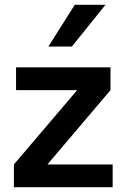

<svg xmlns="http://www.w3.org/2000/svg" viewBox="-20 -781 528 801"><path d="M450 0H38V-95L302 -405H47V-500H441V-405L178 -95H450ZM420 -761 280 -587H182L292 -761Z"/></svg>

Font: Wix Madefor Text SemiBold
Style: Regular
Weight: 600
Designer: Dalton Maag Ltd
Foundry: Dalton Maag Ltd
Version: Version 3.100